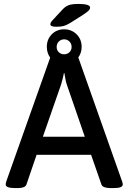

<svg xmlns="http://www.w3.org/2000/svg" viewBox="-20 -954 653 976"><path d="M265 -818Q236 -818 236 -831Q236 -839 247 -851L301 -909Q315 -923 331.5 -928.5Q348 -934 380 -934Q407 -934 422.5 -929.5Q438 -925 438 -916Q438 -908 431 -900.5Q424 -893 401 -878L338 -838Q318 -826 304 -822Q290 -818 265 -818ZM57 2Q9 2 9 -16Q9 -21 12 -32L235 -661Q218 -685 218 -716Q218 -754 243 -779.5Q268 -805 306 -805Q344 -805 369.5 -779.5Q395 -754 395 -716Q395 -685 378 -662L601 -31Q604 -23 604 -16Q604 2 559 2H541Q524 2 512 -2Q500 -6 496 -15L443 -167H166L114 -15Q110 -6 99 -2Q88 2 72 2ZM306 -678Q322 -678 333 -688.5Q344 -699 344 -715Q344 -732 333 -743Q322 -754 306 -754Q290 -754 279 -743Q268 -732 268 -715Q268 -699 279 -688.5Q290 -678 306 -678ZM198 -259H411L320 -523Q315 -537 312.5 -552.5Q310 -568 307 -583H305Q302 -568 298.5 -553Q295 -538 290 -523Z"/></svg>

Font: Asap Medium
Style: Regular
Weight: 500
Designer: Pablo Cosgaya
Foundry: Omnibus-Type
Version: Version 3.001; ttfautohint (v1.8.3)